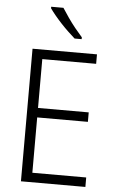

<svg xmlns="http://www.w3.org/2000/svg" viewBox="-62 -988 618 1030"><g transform="rotate(5 247.0 -473.5)"><path d="M438 0H91V-714H438V-663H148V-400H421V-349H148V-51H438ZM237 -947Q251 -925 270 -897.5Q289 -870 310 -844Q331 -818 349 -798V-788H311Q294 -803 274 -822Q254 -841 234.5 -862Q215 -883 198.5 -903Q182 -923 171 -939V-947Z"/></g></svg>

Font: Noto Sans Hebrew SemiCondensed Light
Style: Regular
Weight: 300
Width: 4
Designer: Monotype Design Team
Foundry: Monotype Imaging Inc.
Version: Version 2.003